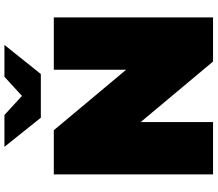

<svg xmlns="http://www.w3.org/2000/svg" viewBox="-76 -880 957 844"><g transform="rotate(-90 402.0 -458.5)"><path d="M57 0V-700H251L517 -382V-700H747V0H553L287 -318V0ZM306 -757 178 -917H318L402 -840L486 -917H626L498 -757Z"/></g></svg>

Font: Montserrat Black
Style: Regular
Weight: 900
Designer: Julieta Ulanovsky
Foundry: Julieta Ulanovsky
Version: Version 9.000; ttfautohint (v1.8.4.7-5d5b)